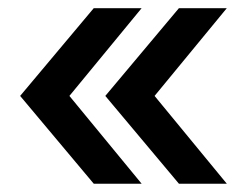

<svg xmlns="http://www.w3.org/2000/svg" viewBox="-20 -520 594 470"><path d="M209.5 -70.3 29.3 -285.2 209.5 -500H326.7L149.9 -285.2L326.7 -70.3ZM418 -70.3 237.8 -285.2 418 -500H535.2L358.4 -285.2L535.2 -70.3Z"/></svg>

Font: Inter Display Medium
Style: Regular
Weight: 500
Designer: Rasmus Andersson
Foundry: rsms
Version: Version 4.001;git-9221beed3